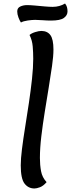

<svg xmlns="http://www.w3.org/2000/svg" viewBox="-20 -1065 404 1092"><path d="M176 7Q141 7 119.5 -21Q98 -49 98 -125Q98 -161 105 -217.5Q112 -274 123 -342Q134 -410 144.5 -480.5Q155 -551 162 -616Q169 -681 169 -731Q169 -767 166 -801.5Q163 -836 148 -866Q159 -876 180 -882.5Q201 -889 215 -889Q249 -889 266.5 -865.5Q284 -842 284 -783Q284 -746 276 -690Q268 -634 257 -566.5Q246 -499 234.5 -428Q223 -357 215 -289.5Q207 -222 207 -166Q207 -127 213.5 -91.5Q220 -56 245 -29Q226 -7 207 0Q188 7 176 7ZM99 -937Q92 -947 85 -965.5Q78 -984 78 -1000Q78 -1020 95.5 -1028Q113 -1036 134 -1036Q151 -1036 178.5 -1033.5Q206 -1031 233.5 -1028.5Q261 -1026 279 -1026Q300 -1026 317.5 -1031Q335 -1036 350 -1045Q358 -1035 361 -1024Q364 -1013 364 -1000Q364 -978 343.5 -963Q323 -948 270 -948Q248 -948 223 -950Q198 -952 180 -952Q163 -952 138 -948.5Q113 -945 99 -937Z"/></svg>

Font: Paprika
Style: Regular
Weight: 400
Designer: Eduardo Rodriguez Tunni
Foundry: Eduardo Rodriguez Tunni
Version: Version 1.010; ttfautohint (v1.8.3)